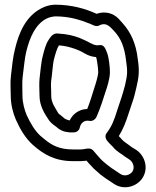

<svg xmlns="http://www.w3.org/2000/svg" viewBox="-20 -699 666 821"><path d="M149 -289C149 -244 174 -208 188 -187C200 -169 215 -162 219 -158C234 -144 249 -137 263 -135L277 -133H281H296C309 -133 319 -143 321 -153C325 -172 339 -187 364 -182C376 -180 388 -189 392 -198L396 -207C407 -232 424 -282 431 -306C438 -326 450 -362 450 -391C450 -411 446 -450 439 -470C432 -488 426 -510 404 -506C388 -503 375 -510 353 -522L338 -529C316 -540 287 -549 256 -553L235 -555C228 -556 227 -556 223 -556C202 -556 190 -531 187 -527C175 -509 168 -480 163 -460C155 -431 152 -382 149 -362C148 -353 148 -342 148 -329C148 -314 149 -301 149 -289ZM278 -184C267 -186 257 -191 254 -194C246 -202 231 -212 230 -214C216 -238 199 -260 199 -289C199 -302 199 -314 198 -330C198 -339 198 -347 199 -355C203 -379 206 -430 211 -446C217 -469 223 -491 232 -505L250 -503C272 -500 297 -492 316 -484L329 -478C343 -470 362 -457 391 -455C394 -448 400 -406 400 -391C400 -375 389 -340 383 -322C376 -299 363 -257 353 -233C317 -232 291 -211 278 -184ZM325 -60H291C234 -60 201 -78 170 -104C164 -109 158 -114 153 -118C129 -140 110 -172 94 -207C85 -228 76 -261 76 -289C76 -317 74 -349 77 -371C81 -401 86 -454 92 -477C108 -544 134 -596 178 -619C192 -626 205 -628 216 -629C276 -629 321 -615 366 -597C376 -593 390 -583 404 -590C438 -608 456 -577 470 -564C497 -534 512 -499 519 -441C526 -393 525 -380 515 -336C510 -317 505 -299 500 -284L482 -230C468 -184 458 -159 436 -130C429 -121 430 -109 436 -100C445 -88 455 -79 462 -72C480 -49 501 -41 512 -31C513 -30 514 -29 515 -29L536 -15C550 -4 557 19 546 35C536 49 513 57 495 45L474 31C454 19 418 -9 406 -24C395 -37 387 -45 379 -55C374 -61 366 -64 359 -64C348 -64 338 -60 325 -60ZM214 -679C193 -678 175 -673 156 -663C91 -629 61 -561 44 -489C36 -460 30 -406 27 -377C23 -348 26 -314 26 -289C26 -252 36 -214 48 -187C65 -149 88 -108 121 -79C163 -42 212 -10 291 -10H325C333 -10 339 -11 350 -12C356 -5 362 2 368 8C382 25 398 36 408 46C409 47 411 48 412 49C422 56 431 64 446 73L467 87C510 116 564 99 588 64C618 20 598 -34 564 -57L543 -70C524 -85 509 -93 501 -103C497 -108 492 -113 488 -117C506 -146 518 -176 530 -214L548 -268C554 -285 558 -303 563 -324C574 -370 577 -396 569 -447C562 -511 540 -560 505 -599C503 -601 492 -613 487 -619C463 -644 428 -652 393 -640C345 -662 286 -679 214 -679Z"/></svg>

Font: Blanket
Style: BdOutline
Weight: 700
Foundry: Cannot Into Space Fonts
Version: Version 0.9